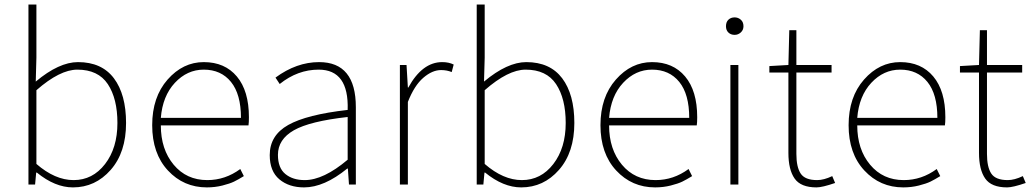

<svg xmlns="http://www.w3.org/2000/svg" viewBox="-20 -814 4556 847"><path d="M301.8 12.7Q222.7 12.7 142.6 -52.7H139.6L134.8 0H105.5V-793.9H140.6V-559.6L137.7 -454.1Q240.2 -540 324.2 -540Q428.7 -540 482.4 -468.8Q536.1 -397.5 536.1 -271.5Q536.1 -141.6 468.3 -64.5Q400.4 12.7 301.8 12.7ZM304.7 -19.5Q388.7 -19.5 443.4 -90.3Q498 -161.1 498 -271.5Q498 -378.9 455.6 -442.9Q413.1 -506.8 321.3 -506.8Q244.1 -506.8 140.6 -416V-90.8Q222.7 -19.5 304.7 -19.5Z M892.6 12.7Q790 12.7 720.7 -62Q651.4 -136.7 651.4 -261.7Q651.4 -385.7 719.2 -462.9Q787.1 -540 878.9 -540Q971.7 -540 1024.9 -476.6Q1078.1 -413.1 1078.1 -296.9Q1078.1 -273.4 1076.2 -260.7H689.5Q689.5 -155.3 746.1 -87.4Q802.7 -19.5 894.5 -19.5Q973.6 -19.5 1040 -68.4L1055.7 -37.1Q1030.3 -21.5 1012.2 -12.7Q994.1 -3.9 961.4 4.4Q928.7 12.7 892.6 12.7ZM689.5 -293.9H1043Q1043 -398.4 999 -452.6Q955.1 -506.8 878.9 -506.8Q805.7 -506.8 751.5 -448.7Q697.3 -390.6 689.5 -293.9Z M1321.3 12.7Q1254.9 12.7 1212.4 -22.9Q1169.9 -58.6 1169.9 -129.9Q1169.9 -216.8 1251.5 -262.7Q1333 -308.6 1513.7 -329.1Q1519.5 -506.8 1385.7 -506.8Q1293 -506.8 1213.9 -443.4L1195.3 -471.7Q1288.1 -540 1387.7 -540Q1549.8 -540 1549.8 -340.8V0H1519.5L1514.6 -70.3H1511.7Q1410.2 12.7 1321.3 12.7ZM1324.2 -19.5Q1407.2 -19.5 1513.7 -109.4V-297.9Q1346.7 -279.3 1276.4 -239.3Q1206.1 -199.2 1206.1 -130.9Q1206.1 -73.2 1238.8 -46.4Q1271.5 -19.5 1324.2 -19.5Z M1744.1 0V-527.3H1773.4L1779.3 -427.7H1781.2Q1842.8 -540 1930.7 -540Q1960 -540 1981.4 -529.3L1972.7 -496.1Q1951.2 -504.9 1925.8 -504.9Q1886.7 -504.9 1847.2 -470.7Q1807.6 -436.5 1779.3 -364.3V0Z M2279.3 12.7Q2200.2 12.7 2120.1 -52.7H2117.2L2112.3 0H2083V-793.9H2118.2V-559.6L2115.2 -454.1Q2217.8 -540 2301.8 -540Q2406.2 -540 2460 -468.8Q2513.7 -397.5 2513.7 -271.5Q2513.7 -141.6 2445.8 -64.5Q2377.9 12.7 2279.3 12.7ZM2282.2 -19.5Q2366.2 -19.5 2420.9 -90.3Q2475.6 -161.1 2475.6 -271.5Q2475.6 -378.9 2433.1 -442.9Q2390.6 -506.8 2298.8 -506.8Q2221.7 -506.8 2118.2 -416V-90.8Q2200.2 -19.5 2282.2 -19.5Z M2870.1 12.7Q2767.6 12.7 2698.2 -62Q2628.9 -136.7 2628.9 -261.7Q2628.9 -385.7 2696.8 -462.9Q2764.6 -540 2856.4 -540Q2949.2 -540 3002.4 -476.6Q3055.7 -413.1 3055.7 -296.9Q3055.7 -273.4 3053.7 -260.7H2667Q2667 -155.3 2723.6 -87.4Q2780.3 -19.5 2872.1 -19.5Q2951.2 -19.5 3017.6 -68.4L3033.2 -37.1Q3007.8 -21.5 2989.7 -12.7Q2971.7 -3.9 2939 4.4Q2906.2 12.7 2870.1 12.7ZM2667 -293.9H3020.5Q3020.5 -398.4 2976.6 -452.6Q2932.6 -506.8 2856.4 -506.8Q2783.2 -506.8 2729 -448.7Q2674.8 -390.6 2667 -293.9Z M3202.1 0V-527.3H3237.3V0ZM3220.7 -660.2Q3204.1 -660.2 3193.4 -670.4Q3182.6 -680.7 3182.6 -698.2Q3182.6 -716.8 3193.4 -727.1Q3204.1 -737.3 3220.7 -737.3Q3236.3 -737.3 3248 -727.1Q3259.8 -716.8 3259.8 -698.2Q3259.8 -681.6 3248 -670.9Q3236.3 -660.2 3220.7 -660.2Z M3582 12.7Q3512.7 12.7 3485.4 -26.4Q3458 -65.4 3458 -139.6V-494.1H3374V-522.5L3458 -527.3L3461.9 -680.7H3493.2V-527.3H3648.4V-494.1H3493.2V-134.8Q3493.2 -77.1 3512.2 -48.3Q3531.2 -19.5 3585 -19.5Q3614.3 -19.5 3651.4 -37.1L3664.1 -6.8Q3607.4 12.7 3582 12.7Z M3964.8 12.7Q3862.3 12.7 3793 -62Q3723.6 -136.7 3723.6 -261.7Q3723.6 -385.7 3791.5 -462.9Q3859.4 -540 3951.2 -540Q4043.9 -540 4097.2 -476.6Q4150.4 -413.1 4150.4 -296.9Q4150.4 -273.4 4148.4 -260.7H3761.7Q3761.7 -155.3 3818.4 -87.4Q3875 -19.5 3966.8 -19.5Q4045.9 -19.5 4112.3 -68.4L4127.9 -37.1Q4102.5 -21.5 4084.5 -12.7Q4066.4 -3.9 4033.7 4.4Q4001 12.7 3964.8 12.7ZM3761.7 -293.9H4115.2Q4115.2 -398.4 4071.3 -452.6Q4027.3 -506.8 3951.2 -506.8Q3877.9 -506.8 3823.7 -448.7Q3769.5 -390.6 3761.7 -293.9Z M4422.9 12.7Q4353.5 12.7 4326.2 -26.4Q4298.8 -65.4 4298.8 -139.6V-494.1H4214.8V-522.5L4298.8 -527.3L4302.7 -680.7H4334V-527.3H4489.3V-494.1H4334V-134.8Q4334 -77.1 4353 -48.3Q4372.1 -19.5 4425.8 -19.5Q4455.1 -19.5 4492.2 -37.1L4504.9 -6.8Q4448.2 12.7 4422.9 12.7Z"/></svg>

Font: Gen Shin Gothic ExtraLight
Style: Regular
Weight: 100
Designer: [Source Han Sans]
Ryoko NISHIZUKA  (kana & ideographs); Paul D. Hunt (Latin, Greek & Cyrillic); Wenlong ZHANG  (bopomofo
Version: Version 1.002.20150607